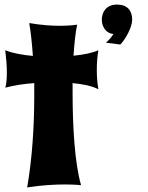

<svg xmlns="http://www.w3.org/2000/svg" viewBox="-20 -813 647 841"><path d="M411 -593C385 -581 344 -573 302 -569C306 -626 311 -674 318 -705C318 -705 289 -700 242 -700C206 -700 160 -703 108 -712C115 -673 120 -624 124 -568C80 -572 34 -580 3 -593C7 -560 10 -527 10 -494C10 -479 9 -444 3 -429C41 -439 86 -446 130 -449C130 -430 130 -411 130 -391C130 -261 121 -118 99 8C163 -2 220 -5 262 -5C307 -5 335 -2 335 -2C307 -100 298 -260 298 -407C298 -421 298 -435 298 -449C339 -445 380 -438 411 -422C406 -450 404 -479 404 -507C404 -536 406 -564 411 -593ZM559 -727C559 -766 538 -793 493 -793C442 -793 426 -756 426 -727C426 -693 447 -666 477 -664C468 -650 457 -637 444 -626L507 -618C529 -640 559 -693 559 -727Z"/></svg>

Font: Spicy Rice
Style: Regular
Weight: 400
Designer: Astigmatic (AOETI)
Foundry: Astigmatic (AOETI)
Version: Version 1.000